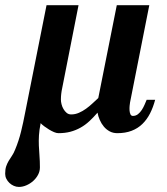

<svg xmlns="http://www.w3.org/2000/svg" viewBox="-48 -508 651 750"><path d="M558.1 -118.2Q550.3 -88.9 538.1 -64.9Q525.9 -41 508.1 -23.7Q490.2 -6.3 466.1 2.9Q441.9 12.2 410.2 12.2Q393.6 12.2 380.4 5.1Q367.2 -2 357.7 -13.4Q348.1 -24.9 341.8 -39.3Q335.4 -53.7 333 -67.9Q316.9 -49.3 300.8 -34.4Q284.7 -19.5 266.4 -9.3Q248 1 227.1 6.6Q206.1 12.2 180.2 12.2Q172.9 12.2 163.1 8.1Q153.3 3.9 143.3 -2.2Q133.3 -8.3 124.5 -14.9Q115.7 -21.5 110.8 -26.9Q105.5 -0.5 104.2 20.5Q103 41.5 103.8 60.8Q104.5 80.1 106.2 100.3Q107.9 120.6 107.9 146Q107.9 161.1 100.6 174.8Q93.3 188.5 81.5 199Q69.8 209.5 55.2 215.8Q40.5 222.2 25.9 222.2Q15.6 222.2 6.1 218Q-3.4 213.9 -11 206.8Q-18.6 199.7 -23.2 190.4Q-27.8 181.2 -27.8 170.9Q-27.8 153.3 -23.9 141.8Q-20 130.4 -14.2 120.6Q-8.3 110.8 -1.5 100.8Q5.4 90.8 11.2 76.2Q25.4 42 34.2 6.1Q43 -29.8 49.8 -65.9L133.8 -487.8H258.8L194.8 -163.1Q192.4 -152.3 191.2 -141.4Q189.9 -130.4 189.9 -119.1Q189.9 -110.8 192.4 -100.8Q194.8 -90.8 200 -82Q205.1 -73.2 212.4 -67.1Q219.7 -61 230 -61Q245.6 -61 260.3 -67.4Q274.9 -73.7 288.1 -83.3Q301.3 -92.8 313.2 -104Q325.2 -115.2 335.9 -125L408.2 -487.8H535.2L460 -107.9Q459 -103.5 458.3 -94.7Q457.5 -85.9 458 -77.1Q458.5 -68.4 461.4 -61.8Q464.4 -55.2 471.2 -55.2Q482.4 -55.2 491 -62Q499.5 -68.8 505.9 -78.6Q512.2 -88.4 516.8 -99.1Q521.5 -109.9 524.9 -118.2Z"/></svg>

Font: Charis SIL APac
Style: Bold Italic
Weight: 700
Italic angle: -11°
Foundry: SIL International
Version: Version 5.000